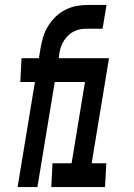

<svg xmlns="http://www.w3.org/2000/svg" viewBox="-20 -755 540 775"><path d="M51 0 121 -424H62L67 -520H137L143 -557Q147 -580 153.5 -603Q160 -626 172.5 -647Q185 -668 202.5 -685.5Q220 -703 242 -714.5Q264 -726 287 -730.5Q310 -735 332 -735H410L394 -639H328Q315 -639 302.5 -636.5Q290 -634 278 -628Q266 -622 256 -612.5Q246 -603 238.5 -591.5Q231 -580 226.5 -567Q222 -554 220 -542L217 -520H348L344 -424H201L131 0ZM404 0H187L192 -96H269L323 -424H264L268 -520H420L350 -96H409Z"/></svg>

Font: Iosevka Term Curly Oblique
Style: Bold
Weight: 700
Italic angle: -9°
Designer: Belleve Invis
Foundry: Belleve Invis
Version: Version 32.3.0